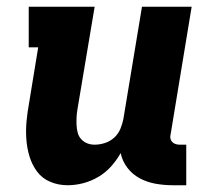

<svg xmlns="http://www.w3.org/2000/svg" viewBox="-20 -540 640 568"><path d="M180 8Q153 8 129 -2Q105 -12 90 -32Q75 -52 67.5 -76.5Q60 -101 58 -127.5Q56 -154 58.5 -181Q61 -208 66 -235L93 -400H65V-520H260L209 -216Q207 -204 206.5 -192.5Q206 -181 206.5 -169.5Q207 -158 210 -147Q213 -136 220.5 -128Q228 -120 238 -116Q248 -112 260 -112Q275 -112 290.5 -117Q306 -122 318 -133Q330 -144 336 -158.5Q342 -173 345 -188L400 -520H547L485 -144Q483 -137 484 -131Q485 -125 489 -120.5Q493 -116 499 -114Q505 -112 511 -112H531V8H491Q465 8 440 3.5Q415 -1 393.5 -12.5Q372 -24 357 -43.5Q342 -63 337 -87Q325 -66 308.5 -47.5Q292 -29 270.5 -16.5Q249 -4 226 2Q203 8 180 8Z"/></svg>

Font: Iosevka Etoile Heavy
Style: Italic
Weight: 900
Italic angle: -9°
Designer: Belleve Invis
Foundry: Belleve Invis
Version: Version 22.1.2; ttfautohint (v1.8.4)